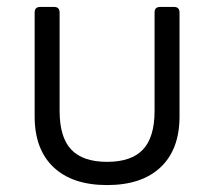

<svg xmlns="http://www.w3.org/2000/svg" viewBox="-20 -519 618 554"><path d="M289 15Q189 15 134.5 -36.5Q80 -88 80 -183V-483Q80 -499 96 -499H136Q152 -499 152 -483V-199Q152 -123 185.5 -87.5Q219 -52 289 -52Q359 -52 392.5 -87.5Q426 -123 426 -199V-483Q426 -499 442 -499H482Q498 -499 498 -483V-183Q498 -88 443.5 -36.5Q389 15 289 15Z"/></svg>

Font: Pitagon Sans
Style: Regular
Weight: 400
Designer: Travis Tran
Foundry: Pitagon
Version: Version 1.001; ttfautohint (v1.8.4.7-5d5b);gftools[0.9.26]